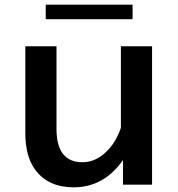

<svg xmlns="http://www.w3.org/2000/svg" viewBox="-20 -762 760 818"><path d="M174.8 -742.2H544.9V-680.2H174.8ZM87.9 -564.9H220.7V-212.9Q220.7 -70.8 331.5 -70.8Q391.1 -70.8 439.9 -122.6Q475.6 -160.2 495.1 -217.8V-564.9H627.9V24.9H503.9V-80.1Q422.9 36.1 293.5 36.1Q186.5 36.1 130.9 -37.6Q87.9 -94.7 87.9 -194.8Z"/></svg>

Font: FORM UDPGothic
Style: Bold
Weight: 700
Foundry: Pronama LLC
Version: Version 1.051